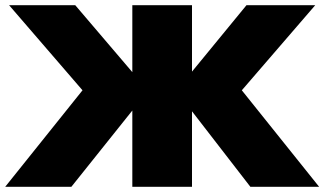

<svg xmlns="http://www.w3.org/2000/svg" viewBox="-25 -720 1250 740"><path d="M265 -700 485 -442V-700H715V-444L925 -700H1190L907 -372L1205 0H940L715 -291V0H485V-294L250 0H-5L293 -372L10 -700Z"/></svg>

Font: Jost* Black
Style: Regular
Weight: 900
Version: Version 3.7